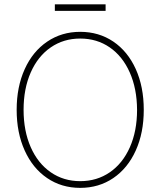

<svg xmlns="http://www.w3.org/2000/svg" viewBox="-20 -865 748 894"><path d="M353.5 9.8Q266.6 9.8 199.5 -35.9Q132.3 -81.5 95 -164.1Q57.6 -246.6 57.6 -353.5Q57.6 -460.4 95 -543Q132.3 -625.5 199.7 -671.1Q267.1 -716.8 353.5 -716.8Q440.4 -716.8 507.6 -671.4Q574.7 -626 612.1 -543.5Q649.4 -460.9 649.4 -353.5Q649.4 -246.6 612.1 -164.1Q574.7 -81.5 507.6 -35.9Q440.4 9.8 353.5 9.8ZM353.5 -685.5Q276.4 -685.5 216.6 -644.5Q156.7 -603.5 123.3 -528.1Q89.8 -452.6 89.8 -353.5Q89.8 -255.4 123 -179.9Q156.2 -104.5 216.1 -63Q275.9 -21.5 353.5 -21.5Q431.2 -21.5 491.2 -62.7Q551.3 -104 584.7 -179.4Q618.2 -254.9 618.2 -353.5Q617.7 -452.1 584.2 -527.6Q550.8 -603 491 -644.3Q431.2 -685.5 353.5 -685.5ZM471.7 -814.5H235.4V-844.7H471.7Z"/></svg>

Font: Pretendard JP Thin
Style: Regular
Weight: 100
Designer: Base glyphs from Inter by Rasmus Andersson; Hangeul glyphs from Noto Sans CJK(Source Han Sans) by Jang Soo-young and Kan
Foundry: Kil Hyung-jin
Version: Version 1.309